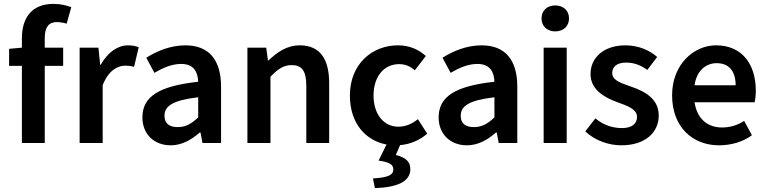

<svg xmlns="http://www.w3.org/2000/svg" viewBox="-20 -738 3957 991"><path d="M93 0H211V-398H306V-492H211V-542C211 -598 232 -624 273 -624C289 -624 306 -621 324 -616L348 -701C327 -709 293 -718 257 -718C140 -718 93 -642 93 -540V-492L27 -486V-398H93Z M391 0H510V-298C539 -373 586 -399 625 -399C645 -399 657 -397 672 -393L696 -494C681 -500 665 -504 640 -504C588 -504 536 -468 500 -404H497L488 -492H391Z M861 12C919 12 967 -16 1011 -54H1015L1025 0H1121V-291C1121 -428 1059 -504 937 -504C859 -504 789 -474 735 -440L777 -362C821 -388 867 -408 915 -408C981 -408 1001 -366 1003 -316C801 -294 715 -240 715 -132C715 -46 775 12 861 12ZM897 -82C857 -82 829 -98 829 -140C829 -190 869 -220 1003 -236V-132C967 -98 937 -82 897 -82Z M1257 0H1376V-342C1415 -382 1443 -402 1486 -402C1538 -402 1561 -373 1561 -293V0H1679V-308C1679 -432 1633 -504 1527 -504C1460 -504 1410 -468 1366 -426H1363L1354 -492H1257Z M1915 233C2031 229 2098 199 2098 135C2098 94 2071 74 2023 62L2045 11C2094 7 2144 -12 2185 -48L2137 -123C2109 -100 2075 -84 2036 -84C1961 -84 1908 -148 1908 -245C1908 -343 1962 -407 2040 -407C2071 -407 2096 -397 2121 -375L2178 -449C2142 -481 2096 -504 2034 -504C1902 -504 1786 -409 1786 -245C1786 -103 1865 -13 1975 8L1934 91C1993 99 2010 113 2010 136C2010 165 1986 178 1905 183Z M2390 12C2448 12 2496 -16 2540 -54H2544L2554 0H2650V-291C2650 -428 2588 -504 2466 -504C2388 -504 2318 -474 2264 -440L2306 -362C2350 -388 2396 -408 2444 -408C2510 -408 2530 -366 2532 -316C2330 -294 2244 -240 2244 -132C2244 -46 2304 12 2390 12ZM2426 -82C2386 -82 2358 -98 2358 -140C2358 -190 2398 -220 2532 -236V-132C2496 -98 2466 -82 2426 -82Z M2786 0H2905V-492H2786ZM2846 -576C2888 -576 2917 -603 2917 -643C2917 -683 2888 -710 2846 -710C2804 -710 2775 -683 2775 -643C2775 -603 2804 -576 2846 -576Z M3187 12C3312 12 3380 -56 3380 -141C3380 -226 3313 -265 3237 -291C3175 -312 3140 -326 3140 -362C3140 -391 3162 -415 3211 -415C3250 -415 3286 -403 3321 -377L3372 -444C3332 -479 3275 -504 3208 -504C3098 -504 3028 -442 3028 -356C3028 -278 3094 -237 3165 -211C3220 -191 3268 -175 3268 -134C3268 -101 3243 -77 3191 -77C3141 -77 3096 -92 3053 -127L3001 -60C3049 -14 3119 12 3187 12Z M3691 12C3755 12 3815 -6 3861 -40L3821 -114C3787 -92 3749 -80 3707 -80C3629 -80 3577 -128 3565 -210H3875C3879 -228 3881 -246 3881 -270C3881 -408 3809 -504 3676 -504C3561 -504 3449 -406 3449 -246C3449 -82 3555 12 3691 12ZM3565 -298C3575 -372 3623 -412 3679 -412C3743 -412 3777 -370 3777 -298Z"/></svg>

Font: Source Sans Pro Semibold
Style: Regular
Weight: 600
Designer: Paul D. Hunt
Foundry: Adobe Systems Incorporated
Version: Version 3.006;hotconv 1.0.111;makeotfexe 2.5.65597